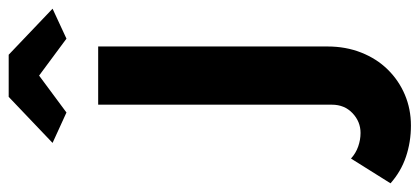

<svg xmlns="http://www.w3.org/2000/svg" viewBox="-402 -488 966 442"><g transform="rotate(-90 81.0 -267.0)"><path d="M13 196Q-25 196 -59 184.5Q-93 173 -120 149L-63 58Q-51 69 -35.5 74.5Q-20 80 -4 80Q22 80 41.5 61.5Q61 43 61 14V-524H195V4Q195 46 181 81.5Q167 117 142 142.5Q117 168 84 182Q51 196 13 196ZM-27 -629 79 -730H176L282 -629L213 -597L128 -660L43 -597Z"/></g></svg>

Font: Oxford Sans
Style: Bold
Weight: 700
Designer: Matt McInerney, Pablo Impallari, Rodrigo Fuenzalida
Foundry: Matt McInerney, Pablo Impallari, Rodrigo Fuenzalida
Version: Version 3.000g; ttfautohint (v1.5) -l 8 -r 28 -G 28 -x 14 -D